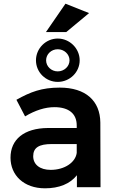

<svg xmlns="http://www.w3.org/2000/svg" viewBox="-20 -1015 630 1041"><path d="M339 -841 463 -944 335 -995 229 -841ZM293 -571C358 -571 412 -623 412 -688C412 -752 358 -806 293 -806C228 -806 175 -752 175 -688C175 -623 228 -571 293 -571ZM293 -748C328 -748 357 -721 357 -688C357 -655 328 -628 293 -628C258 -628 230 -655 230 -688C230 -721 258 -748 293 -748ZM397 0H525L524 -350C523 -469 444 -540 304 -540C206 -540 146 -517 69 -474L116 -384C171 -417 225 -434 275 -434C355 -434 396 -397 396 -335V-321H240C110 -320 37 -259 37 -160C37 -65 109 6 224 6C300 6 360 -18 397 -65ZM255 -94C196 -94 160 -123 160 -168C160 -215 192 -234 261 -234H396V-186C389 -134 330 -94 255 -94Z"/></svg>

Font: Montserrat_SPRD_medium Medium
Style: Regular
Weight: 400
Designer: Julieta Ulanovsky edited by Nelly Hempel
Foundry: Julieta Ulanovsky
Version: Version 4.000;PS 004.000;hotconv 1.0.88;makeotf.lib2.5.64775